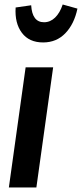

<svg xmlns="http://www.w3.org/2000/svg" viewBox="-20 -825 361 845"><path d="M169.9 -638.2Q107.9 -638.2 76.2 -680.7Q44.4 -723.1 48.8 -792L117.2 -801.8Q121.6 -727.1 173.8 -727.1Q201.2 -727.1 222.4 -747.6Q243.7 -768.1 255.9 -805.2L320.8 -787.1Q306.6 -719.2 267.6 -678.7Q228.5 -638.2 169.9 -638.2ZM213.9 -528.8 140.1 0H19L92.8 -528.8Z"/></svg>

Font: Fira Sans Compressed Medium
Style: Italic
Weight: 500
Width: 3
Italic angle: -8°
Designer: Carrois Corporate & Edenspiekermann AG
Foundry: Carrois Corporate GbR & Edenspiekermann AG
Version: Version 4.203;PS 004.203;hotconv 1.0.88;makeotf.lib2.5.64775